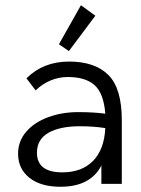

<svg xmlns="http://www.w3.org/2000/svg" viewBox="-20 -702 540 733"><path d="M445 -243V0H367V-70Q325 11 211 11Q135 11 92 -23.5Q49 -58 49 -115Q49 -163 80 -199Q111 -235 163.5 -254.5Q216 -274 279 -274Q336 -274 382 -268Q376 -345 341.5 -376.5Q307 -408 239 -408Q205 -408 173.5 -395Q142 -382 116 -357L81 -403Q145 -467 244 -467Q342 -467 393.5 -416Q445 -365 445 -243ZM382 -213Q337 -220 285 -220Q209 -220 165 -195Q121 -170 121 -119Q121 -44 218 -44Q292 -44 335 -87.5Q378 -131 382 -213ZM205 -533 289 -682 344 -642 243 -507Z"/></svg>

Font: Vazir Code FD
Style: Code-FD
Weight: 400
Foundry: DejaVu fonts team - Redesigned by Saber Rastikerdar
Version: Version 1.1.2